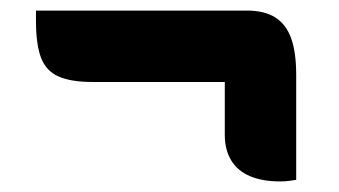

<svg xmlns="http://www.w3.org/2000/svg" viewBox="-20 -475 640 363"><path d="M48 -455H447Q480 -455 500.5 -442Q521 -429 530.5 -402.5Q540 -376 540 -333Q540 -284 540 -234.5Q540 -185 540 -135Q534 -134 526.5 -133Q519 -132 509 -132Q476 -132 452.5 -142Q429 -152 417 -172Q405 -192 405 -220Q405 -260 405 -300Q405 -340 405 -380L465 -320H155Q114 -320 90.5 -330.5Q67 -341 57.5 -366Q48 -391 48 -436Q48 -441 48 -446Q48 -451 48 -455Z"/></svg>

Font: Recursive Casual ExtraBold
Style: Regular
Weight: 800
Version: Version 1.047